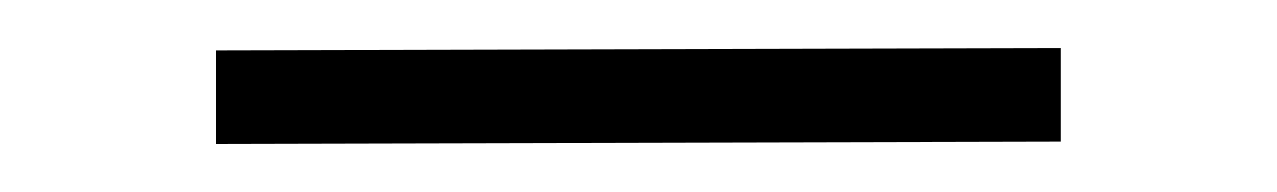

<svg xmlns="http://www.w3.org/2000/svg" viewBox="-20 39 532 80"><path d="M422 59 70 60V99L422 98Z"/></svg>

Font: United Sans Thin
Style: Regular
Weight: 100
Designer: Pablo Impallari, Rodrigo Fuenzalida (Modified by Dan O. Williams)
Version: Version 1.000;PS 001.000;hotconv 1.0.88;makeotf.lib2.5.64775